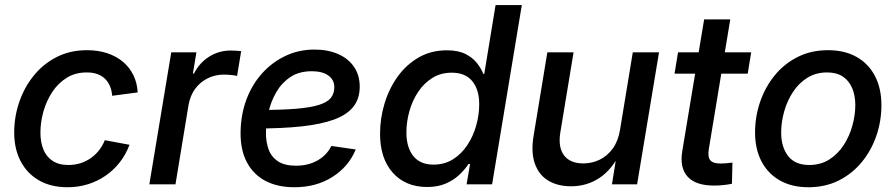

<svg xmlns="http://www.w3.org/2000/svg" viewBox="-20 -748 3635 779"><path d="M253.9 11.7Q187 11.7 138.7 -15.9Q90.3 -43.5 64 -93.5Q37.6 -143.6 37.6 -210.4Q37.6 -273.4 57.9 -333.3Q78.1 -393.1 116.5 -440.7Q154.8 -488.3 209.5 -516.4Q264.2 -544.4 333.5 -544.4Q377.9 -544.4 414.8 -532.2Q451.7 -520 478.5 -497.6Q505.4 -475.1 521 -443.4Q536.6 -411.6 538.6 -373L435.1 -359.4Q433.6 -380.4 426.5 -397.7Q419.4 -415 406.7 -427.7Q394 -440.4 375.5 -447.3Q356.9 -454.1 331.5 -454.1Q285.6 -454.1 250.7 -432.4Q215.8 -410.6 192.1 -374.8Q168.5 -338.9 156.2 -295.7Q144 -252.4 144 -210Q144 -171.4 156 -141.8Q168 -112.3 193.1 -95.5Q218.3 -78.6 257.3 -78.6Q283.7 -78.6 306.6 -85.9Q329.6 -93.3 348.6 -106.7Q367.7 -120.1 382.1 -138.7Q396.5 -157.2 405.3 -179.2L505.4 -160.6Q490.7 -121.1 466.1 -89.6Q441.4 -58.1 408.7 -35.4Q376 -12.7 336.9 -0.5Q297.9 11.7 253.9 11.7Z M585.9 0 674.8 -535.6H776.9L762.7 -449.7H767.1Q789.1 -493.2 828.6 -518.1Q868.2 -543 916 -543Q927.2 -543 939 -542.2Q950.7 -541.5 958.5 -540.5L941.9 -439.9Q935.1 -441.9 919.4 -443.6Q903.8 -445.3 887.2 -445.3Q853 -445.3 822.8 -430.4Q792.5 -415.5 772.2 -388.2Q752 -360.8 745.1 -322.8L691.9 0Z M1174.3 11.7Q1106.4 11.7 1057.4 -13.9Q1008.3 -39.6 981.7 -89.6Q955.1 -139.6 956.1 -211.9Q957 -282.7 979.7 -343.8Q1002.4 -404.8 1043.2 -450.2Q1084 -495.6 1138.2 -521.2Q1192.4 -546.9 1255.9 -546.9Q1310.1 -546.9 1351.6 -528.8Q1393.1 -510.7 1416.3 -476.8Q1439.5 -442.9 1439.5 -396Q1439.5 -347.7 1413.6 -314.9Q1387.7 -282.2 1335.2 -262.9Q1282.7 -243.7 1203.1 -235.1Q1123.5 -226.6 1016.6 -226.6L1029.3 -301.8Q1120.1 -301.8 1179.7 -306.6Q1239.3 -311.5 1273.7 -322.3Q1308.1 -333 1322.3 -350.8Q1336.4 -368.7 1336.4 -394.5Q1336.4 -424.3 1312 -441.7Q1287.6 -459 1245.1 -459Q1193.4 -459 1158 -435.3Q1122.6 -411.6 1100.8 -373.8Q1079.1 -335.9 1069.1 -292.7Q1059.1 -249.5 1059.1 -210Q1058.6 -172.9 1069.6 -142.3Q1080.6 -111.8 1107.4 -93.8Q1134.3 -75.7 1181.2 -75.7Q1231.4 -75.7 1269 -97.4Q1306.6 -119.1 1324.2 -155.8L1423.3 -141.6Q1395 -72.3 1329.1 -30.3Q1263.2 11.7 1174.3 11.7Z M1713.4 10.7Q1625.5 10.7 1573.7 -47.1Q1522 -105 1522 -205.1Q1522 -268.1 1540.3 -328.4Q1558.6 -388.7 1593.5 -437.3Q1628.4 -485.8 1678.7 -514.9Q1729 -543.9 1793 -543.9Q1839.4 -543.9 1868.9 -528.8Q1898.4 -513.7 1915.5 -491.7Q1932.6 -469.7 1940.9 -448.2H1944.8L1990.7 -727.5H2097.2L1976.6 0H1873L1887.2 -82.5H1880.9Q1865.2 -59.1 1842.5 -37.8Q1819.8 -16.6 1787.8 -2.9Q1755.9 10.7 1713.4 10.7ZM1738.8 -80.1Q1783.7 -80.1 1818.1 -101.8Q1852.5 -123.5 1876.2 -159.4Q1899.9 -195.3 1912.1 -238.5Q1924.3 -281.7 1924.3 -325.2Q1924.3 -384.3 1896.2 -418.7Q1868.2 -453.1 1813 -453.1Q1768.1 -453.1 1733.9 -431.6Q1699.7 -410.2 1676.3 -374.8Q1652.8 -339.4 1640.9 -296.4Q1628.9 -253.4 1628.9 -210Q1628.9 -150.4 1656.7 -115.2Q1684.6 -80.1 1738.8 -80.1Z M2297.4 7.8Q2242.7 7.8 2204.6 -15.1Q2166.5 -38.1 2150.1 -84Q2133.8 -129.9 2145 -197.3L2200.7 -535.6H2307.1L2253.4 -210.4Q2243.7 -150.9 2268.3 -117.9Q2293 -85 2346.7 -85Q2382.3 -85 2413.6 -100.3Q2444.8 -115.7 2466.6 -146Q2488.3 -176.3 2495.6 -221.2L2547.4 -535.6H2653.8L2564.9 0H2462.9L2483.9 -131.8H2499Q2462.9 -59.6 2411.9 -25.9Q2360.8 7.8 2297.4 7.8Z M3027.8 -535.6 3013.7 -449.2H2716.8L2731 -535.6ZM2836.9 -669.4H2942.9L2856 -144Q2850.6 -111.8 2861.6 -98.1Q2872.6 -84.5 2903.8 -84.5Q2913.1 -84.5 2927.2 -85.7Q2941.4 -86.9 2951.7 -88.4L2949.7 -2.4Q2934.1 1 2914.8 2.9Q2895.5 4.9 2877.4 4.9Q2802.7 4.9 2770 -31Q2737.3 -66.9 2748 -133.8Z M3259.8 11.7Q3192.4 11.7 3143.8 -16.1Q3095.2 -43.9 3069.3 -93.8Q3043.5 -143.6 3043.5 -210.4Q3043.5 -274.9 3064 -334.7Q3084.5 -394.5 3123 -441.9Q3161.6 -489.3 3216.3 -516.8Q3271 -544.4 3339.4 -544.4Q3407.2 -544.4 3455.8 -516.8Q3504.4 -489.3 3530.3 -439Q3556.2 -388.7 3556.2 -321.3Q3556.2 -256.8 3535.6 -197Q3515.1 -137.2 3476.3 -90.1Q3437.5 -43 3382.8 -15.6Q3328.1 11.7 3259.8 11.7ZM3263.2 -78.6Q3309.6 -78.6 3344.5 -100.8Q3379.4 -123 3402.8 -158.9Q3426.3 -194.8 3438.2 -237.8Q3450.2 -280.8 3450.2 -321.8Q3450.2 -360.8 3437.5 -390.6Q3424.8 -420.4 3399.7 -437.3Q3374.5 -454.1 3335.9 -454.1Q3290 -454.1 3255.1 -432.1Q3220.2 -410.2 3196.8 -374Q3173.3 -337.9 3161.4 -294.9Q3149.4 -252 3149.4 -210Q3149.4 -151.9 3177.5 -115.2Q3205.6 -78.6 3263.2 -78.6Z"/></svg>

Font: Inter 20pt Medium
Style: Italic
Weight: 500
Italic angle: -9.3988°
Version: Version 4.001;git-66647c0bb